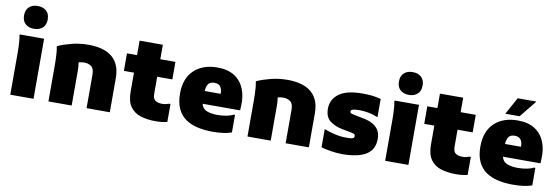

<svg xmlns="http://www.w3.org/2000/svg" viewBox="-59 -1271 5022 1725"><g transform="rotate(10 2452.0 -408.0)"><path d="M174 -620Q126 -620 96 -646.5Q66 -673 66 -724Q66 -775 96 -801.5Q126 -828 174 -828Q222 -828 252 -801.5Q282 -775 282 -724Q282 -673 252 -646.5Q222 -620 174 -620ZM68 0V-384Q68 -404 67 -434Q66 -464 63.5 -493Q61 -522 56 -540L60 -548H280V0Z M416 0V-336Q416 -356 415 -387Q414 -418 411.5 -448Q409 -478 404 -496L408 -504Q462 -528 533 -546Q604 -564 686 -564Q739 -564 790.5 -553Q842 -542 884 -514Q926 -486 951 -436Q976 -386 976 -308V0H764V-304Q764 -361 737.5 -380.5Q711 -400 672 -400Q658 -400 645.5 -398Q633 -396 622 -393Q628 -363 628 -316V0Z M1392 8Q1318 8 1258 -10.5Q1198 -29 1163 -77.5Q1128 -126 1128 -216V-388H1036V-548H1128V-680H1340V-548H1478V-388H1340V-232Q1340 -190 1361.5 -173Q1383 -156 1428 -156Q1445 -156 1460.5 -160Q1476 -164 1488 -168H1500V-4Q1476 2 1451.5 5Q1427 8 1392 8Z M1912 12Q1839 12 1776 -2.5Q1713 -17 1666.5 -49.5Q1620 -82 1594 -138Q1568 -194 1568 -276Q1568 -414 1647 -489Q1726 -564 1860 -564Q1956 -564 2017 -524Q2078 -484 2105.5 -415Q2133 -346 2128 -260L2126 -220H1784Q1794 -176 1833.5 -160Q1873 -144 1932 -144Q1977 -144 2016 -152Q2055 -160 2076 -172H2088V-12Q2055 0 2012.5 6Q1970 12 1912 12ZM1856 -424Q1822 -424 1804 -404.5Q1786 -385 1782 -336H1928V-340Q1928 -379 1911 -401.5Q1894 -424 1856 -424Z M2232 0V-336Q2232 -356 2231 -387Q2230 -418 2227.5 -448Q2225 -478 2220 -496L2224 -504Q2278 -528 2349 -546Q2420 -564 2502 -564Q2555 -564 2606.5 -553Q2658 -542 2700 -514Q2742 -486 2767 -436Q2792 -386 2792 -308V0H2580V-304Q2580 -361 2553.5 -380.5Q2527 -400 2488 -400Q2474 -400 2461.5 -398Q2449 -396 2438 -393Q2444 -363 2444 -316V0Z M2904 -184H2912Q2948 -169 3001 -156.5Q3054 -144 3108 -144Q3153 -144 3166.5 -149.5Q3180 -155 3180 -170Q3180 -186 3166 -191Q3152 -196 3108 -204L3064 -212Q2991 -226 2945.5 -261.5Q2900 -297 2900 -372Q2900 -456 2968.5 -508Q3037 -560 3184 -560Q3232 -560 3269.5 -556Q3307 -552 3352 -540V-376H3344Q3299 -395 3256 -401.5Q3213 -408 3180 -408Q3144 -408 3124 -402.5Q3104 -397 3104 -382Q3104 -369 3120.5 -364Q3137 -359 3172 -352L3216 -344Q3264 -336 3303 -318Q3342 -300 3365 -267Q3388 -234 3388 -180Q3388 -84 3314.5 -38Q3241 8 3096 8Q3051 8 2998.5 0Q2946 -8 2904 -20Z M3594 -620Q3546 -620 3516 -646.5Q3486 -673 3486 -724Q3486 -775 3516 -801.5Q3546 -828 3594 -828Q3642 -828 3672 -801.5Q3702 -775 3702 -724Q3702 -673 3672 -646.5Q3642 -620 3594 -620ZM3488 0V-384Q3488 -404 3487 -434Q3486 -464 3483.5 -493Q3481 -522 3476 -540L3480 -548H3700V0Z M4132 8Q4058 8 3998 -10.5Q3938 -29 3903 -77.5Q3868 -126 3868 -216V-388H3776V-548H3868V-680H4080V-548H4218V-388H4080V-232Q4080 -190 4101.5 -173Q4123 -156 4168 -156Q4185 -156 4200.5 -160Q4216 -164 4228 -168H4240V-4Q4216 2 4191.5 5Q4167 8 4132 8Z M4652 12Q4579 12 4516 -2.5Q4453 -17 4406.5 -49.5Q4360 -82 4334 -138Q4308 -194 4308 -276Q4308 -414 4387 -489Q4466 -564 4600 -564Q4696 -564 4757 -524Q4818 -484 4845.5 -415Q4873 -346 4868 -260L4866 -220H4524Q4534 -176 4573.5 -160Q4613 -144 4672 -144Q4717 -144 4756 -152Q4795 -160 4816 -172H4828V-12Q4795 0 4752.5 6Q4710 12 4652 12ZM4596 -424Q4562 -424 4544 -404.5Q4526 -385 4522 -336H4668V-340Q4668 -379 4651 -401.5Q4634 -424 4596 -424ZM4480 -604V-608L4563 -760H4731V-756L4608 -604Z"/></g></svg>

Font: Kufam Black
Style: Regular
Weight: 900
Designer: Wael Morcos, Artur Schmal
Foundry: Original Type
Version: Version 1.301; ttfautohint (v1.8.3)